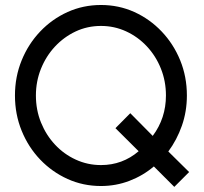

<svg xmlns="http://www.w3.org/2000/svg" viewBox="-20 -735 820 770"><path d="M679 14.5 597 -67.5Q553.5 -30.5 499.2 -9.8Q445 11 385 11Q313.5 11 251 -17.2Q188.5 -45.5 141 -95.2Q93.5 -145 66.8 -210.8Q40 -276.5 40 -352Q40 -427 66.8 -492.8Q93.5 -558.5 141 -608.5Q188.5 -658.5 251 -686.8Q313.5 -715 385 -715Q456.5 -715 518.8 -686.8Q581 -658.5 628.5 -608.5Q676 -558.5 702.8 -492.8Q729.5 -427 729.5 -352Q729.5 -288 709.5 -231Q689.5 -174 655 -127.5L738.5 -45ZM385 -73Q471 -73 536 -128.5L443 -221L502.5 -281L592.5 -190Q645.5 -261 645.5 -352Q645.5 -409.5 625.2 -460Q605 -510.5 569 -549Q533 -587.5 485.8 -609.2Q438.5 -631 385 -631Q330.5 -631 283.2 -608.8Q236 -586.5 200.2 -548Q164.5 -509.5 144.2 -459Q124 -408.5 124 -352Q124 -294 144.5 -243.5Q165 -193 200.8 -154.8Q236.5 -116.5 284 -94.8Q331.5 -73 385 -73Z"/></svg>

Font: Urbanist Medium
Style: Regular
Weight: 500
Designer: Corey Hu
Foundry: Corey Hu
Version: Version 1.321; ttfautohint (v1.8.4.7-5d5b)